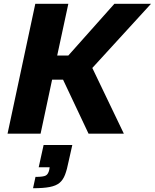

<svg xmlns="http://www.w3.org/2000/svg" viewBox="-20 -708 820 1017"><path d="M20 0 167 -688H342L283 -414H342L586 -688H780L469 -348L636 0H449L314 -286H256L195 0ZM155 289 168 229Q210 229 223 221.5Q236 214 241 191L243 178H185L211 60H363L343 149Q335 190 324.5 217.5Q314 245 295.5 260.5Q277 276 243.5 282.5Q210 289 155 289Z"/></svg>

Font: Saira
Style: Bold Italic
Weight: 700
Italic angle: -12°
Designer: Hector Gatti with collaboration of the Omnibus-Type team
Foundry: Omnibus-Type
Version: Version 1.100; ttfautohint (v1.8.3)